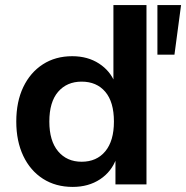

<svg xmlns="http://www.w3.org/2000/svg" viewBox="-20 -725 732 755"><path d="M266 10Q199 10 149 -22Q99 -54 71.5 -112Q44 -170 44 -247Q44 -325 71.5 -382.5Q99 -440 148.5 -472Q198 -504 264 -504Q325 -504 369.5 -475Q414 -446 432 -399H426V-705H556V0H434V-103H438Q419 -50 373.5 -20Q328 10 266 10ZM301 -89Q360 -89 394 -130Q428 -171 428 -247Q428 -324 394 -364Q360 -404 301 -404Q243 -404 208.5 -364Q174 -324 174 -247Q174 -171 208.5 -130Q243 -89 301 -89ZM599 -510V-705H692L666 -510Z"/></svg>

Font: Nunito Sans 10pt
Style: Bold
Weight: 700
Designer: Vernon Adams
Foundry: Vernon Adams
Version: Version 3.101;gftools[0.9.27]